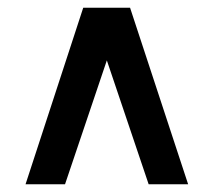

<svg xmlns="http://www.w3.org/2000/svg" viewBox="-20 -725 551 496"><path d="M46 -249 195 -705H316L466 -249H364L256 -569L148 -249Z"/></svg>

Font: Georama SemiBold
Style: Regular
Weight: 600
Designer: Jean-Baptiste Levee
Foundry: Production Type
Version: Version 1.000